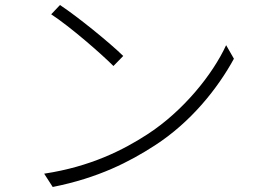

<svg xmlns="http://www.w3.org/2000/svg" viewBox="-20 -736 1040 765"><path d="M219 -716 184 -679C259 -630 382 -523 432 -473L471 -513C418 -565 290 -669 219 -716ZM156 -44 190 9C372 -27 497 -92 596 -156C742 -250 848 -385 912 -502L881 -556C827 -439 710 -293 566 -200C472 -139 341 -72 156 -44Z"/></svg>

Font: Noto Sans TC Light
Style: Regular
Weight: 300
Designer: Ryoko NISHIZUKA 西塚涼子 (kana, bopomofo & ideographs); Paul D. Hunt (Latin, Greek & Cyrillic); Sandoll Communications 산돌커뮤니
Foundry: Adobe
Version: Version 2.004;hotconv 1.0.118;makeotfexe 2.5.65603